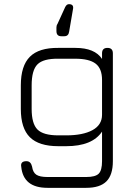

<svg xmlns="http://www.w3.org/2000/svg" viewBox="-20 -702 646 922"><path d="M311 -682Q334 -682 331 -661L312 -550Q309 -528 289 -528H274Q251 -528 251 -553V-570Q251 -580 256 -587L293 -668Q300 -682 311 -682ZM260 0Q167 0 123.5 -43Q80 -86 80 -179V-292Q80 -386 123.5 -429.5Q167 -473 260 -472H342Q435 -472 470 -419V-446Q470 -472 496 -472Q522 -472 522 -446V72Q522 138 491 169Q460 200 394 200H208Q92 200 82 99Q77 72 107 72Q128 72 134 98Q138 126 154.5 137Q171 148 208 148H394Q438 148 454 132Q470 116 470 72V-70Q423 0 298 0ZM260 -52H298Q378 -52 424 -77Q470 -102 470 -151V-318Q470 -373 439 -396.5Q408 -420 342 -420H260Q188 -421 160 -393Q132 -365 132 -292V-179Q132 -108 160 -80Q188 -52 260 -52Z"/></svg>

Font: Jura
Style: Regular
Weight: 400
Designer: Daniel Johnson, Alexei Vanyashin
Foundry: Daniel Johnson
Version: Version 5.103